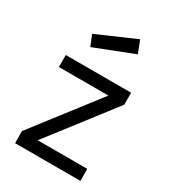

<svg xmlns="http://www.w3.org/2000/svg" viewBox="-183 -847 844 944"><g transform="rotate(30 239.5 -375.0)"><path d="M53 -500H424V-432L143 -68H424L425 0H54L53 -68L334 -432H53ZM331 -750 358 -680 138 -594 113 -655Z"/></g></svg>

Font: Panefresco 400wt
Style: Regular
Weight: 400
Foundry: Campivisivi & Chank Co
Version: Version 1.002